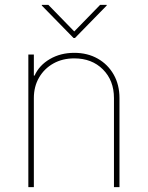

<svg xmlns="http://www.w3.org/2000/svg" viewBox="-20 -770 608 790"><path d="M119.3 -366.5V0H96.6V-545.5H119.3V-458.8H122.2Q141.3 -501.4 185.2 -527Q229 -552.6 285.5 -552.6Q340.2 -552.6 382.1 -528.8Q424 -505 447.8 -463.1Q471.6 -421.2 471.6 -366.5V0H448.9V-366.5Q448.9 -438.9 403.4 -484.4Q358 -529.8 285.5 -529.8Q237.2 -529.8 199.8 -508.9Q162.3 -487.9 140.8 -451Q119.3 -414.1 119.3 -366.5ZM179 -750 285.5 -640.6 392 -750H419V-747.2L288.4 -613.6H282.7L152 -747.2V-750Z"/></svg>

Font: Inter Thin BETA
Style: Regular
Weight: 100
Designer: Rasmus Andersson
Foundry: rsms
Version: Version 3.011;git-f93a4a705